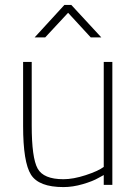

<svg xmlns="http://www.w3.org/2000/svg" viewBox="-20 -752 556 781"><path d="M437 -500V0H402V-40L380 -28Q358 -15 317 -3Q276 9 238 9Q138 9 106 -41.5Q74 -92 74 -240V-500H109V-242Q109 -110 133 -66.5Q157 -23 238 -23Q278 -23 328.5 -39.5Q379 -56 402 -73V-500ZM121 -600 242 -732H270L392 -600H349L257 -700L164 -600Z"/></svg>

Font: Titillium Web ExtraLight
Style: Regular
Weight: 275
Version: Version 1.002;PS 57.000;hotconv 1.0.70;makeotf.lib2.5.55311